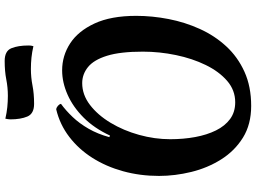

<svg xmlns="http://www.w3.org/2000/svg" viewBox="-160 -936 1121 842"><g transform="rotate(-90 401.0 -515.5)"><path d="M357 25Q276 25 218 -11Q160 -47 122.5 -106.5Q85 -166 67.5 -237.5Q50 -309 50 -379Q50 -462 70.5 -536.5Q91 -611 129 -671Q167 -731 221 -772.5Q275 -814 342 -830Q350 -829 357.5 -822.5Q365 -816 366 -809Q337 -788 308.5 -758Q280 -728 257 -688Q234 -648 220 -597L227 -594Q259 -663 305.5 -709.5Q352 -756 406 -780Q460 -804 513 -804Q577 -804 631 -769Q685 -734 718.5 -662Q752 -590 752 -479Q752 -409 738 -337Q724 -265 694.5 -200Q665 -135 618.5 -84.5Q572 -34 507 -4.5Q442 25 357 25ZM373 -45Q426 -45 467 -80.5Q508 -116 536.5 -174.5Q565 -233 580 -305Q595 -377 595 -450Q595 -549 577 -607Q559 -665 527.5 -690.5Q496 -716 457 -716Q406 -716 361.5 -682Q317 -648 283 -591.5Q249 -535 230 -466.5Q211 -398 211 -330Q211 -272 220.5 -220.5Q230 -169 249.5 -129.5Q269 -90 299.5 -67.5Q330 -45 373 -45ZM366 -927Q323 -927 310.5 -956.5Q298 -986 298 -1031Q298 -1037 299 -1042Q300 -1047 301 -1053Q327 -1047 351.5 -1044.5Q376 -1042 401 -1042Q438 -1042 473.5 -1049Q509 -1056 554 -1056Q598 -1056 610 -1026.5Q622 -997 622 -952Q622 -946 621.5 -941Q621 -936 619 -930Q593 -936 569 -938.5Q545 -941 519 -941Q482 -941 446.5 -934Q411 -927 366 -927Z"/></g></svg>

Font: Merienda
Style: Bold
Weight: 700
Designer: Eduardo Rodriguez Tunni
Foundry: Eduardo Rodriguez Tunni
Version: Version 2.001